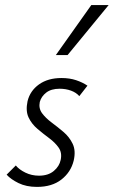

<svg xmlns="http://www.w3.org/2000/svg" viewBox="-20 -726 446 753"><path d="M125 7Q83 7 52.5 -8Q22 -23 6 -41L42 -77Q55 -61 79.5 -49Q104 -37 133 -37Q169 -37 191 -55.5Q213 -74 218 -99Q224 -127 210 -147Q196 -167 173 -184Q150 -201 127 -220.5Q104 -240 92 -265.5Q80 -291 88 -329Q98 -370 133 -395Q168 -420 221 -420Q253 -420 278.5 -411.5Q304 -403 323 -390L291 -349Q279 -363 258.5 -370.5Q238 -378 214 -378Q181 -378 161.5 -363Q142 -348 136 -326Q131 -301 145 -282Q159 -263 182.5 -245.5Q206 -228 229 -208.5Q252 -189 265 -162Q278 -135 269 -96Q258 -51 221 -22Q184 7 125 7ZM199 -510 338 -706H406L245 -510Z"/></svg>

Font: Ysabeau Office Light
Style: Italic
Weight: 300
Italic angle: -12°
Designer: Christian Thalmann (Catharsis Fonts)
Version: Version 2.001;gftools[0.9.30]; featfreeze: tnum,lnum,ss02